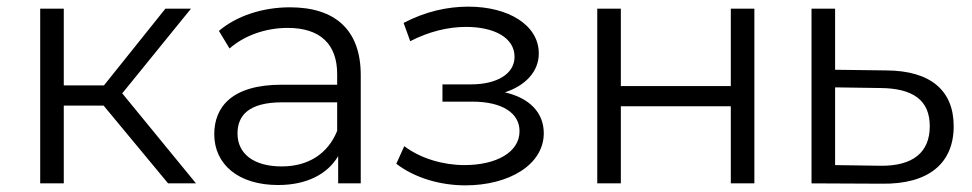

<svg xmlns="http://www.w3.org/2000/svg" viewBox="-20 -552 2925 578"><path d="M486 0H570L348 -271L555 -526H478L293 -295H172V-526H101V0H172V-234H292Z M853 -530C770 -530 692 -504 639 -459L671 -406C714 -444 778 -468 846 -468C944 -468 995 -419 995 -329V-297H828C677 -297 625 -229 625 -148C625 -57 698 5 817 5C904 5 966 -28 998 -82V0H1066V-326C1066 -462 989 -530 853 -530ZM828 -51C744 -51 695 -89 695 -150C695 -204 728 -244 830 -244H995V-158C967 -89 908 -51 828 -51Z M1500 -274C1561 -294 1602 -336 1602 -391C1602 -477 1510 -532 1390 -532C1326 -532 1260 -517 1195 -483L1215 -428C1271 -457 1329 -471 1383 -471C1467 -471 1529 -439 1529 -381C1529 -329 1475 -298 1398 -298H1312V-246H1402C1490 -246 1544 -213 1544 -157C1544 -93 1473 -55 1378 -55C1314 -55 1246 -75 1197 -112L1173 -59C1229 -16 1306 6 1381 6C1512 6 1617 -56 1617 -151C1617 -213 1574 -257 1500 -274Z M1778 0H1849V-232H2180V0H2251V-526H2180V-293H1849V-526H1778Z M2494 -342V-526H2423V0L2635 1C2775 3 2851 -60 2851 -172C2851 -280 2781 -339 2649 -340ZM2494 -55V-289L2631 -287C2729 -286 2779 -250 2779 -172C2779 -93 2728 -52 2631 -53Z"/></svg>

Font: Talent
Style: Regular
Weight: 400
Designer: Mike Powis
Version: Version 1.001;hotconv 1.0.109;makeotfexe 2.5.65596